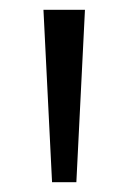

<svg xmlns="http://www.w3.org/2000/svg" viewBox="-20 -828 262 391"><path d="M86 -457 68.5 -808H153L135.5 -457Z"/></svg>

Font: Encode Sans SemiExpanded
Style: Regular
Weight: 400
Width: 6
Designer: Multiple Designers
Foundry: Impallari Type
Version: Version 3.002